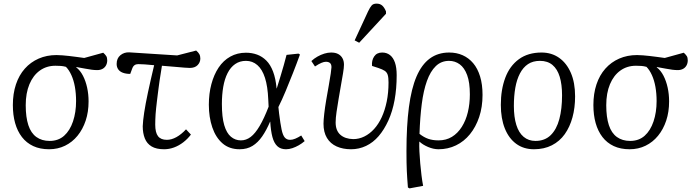

<svg xmlns="http://www.w3.org/2000/svg" viewBox="-20 -810 3854 1060"><path d="M251 14Q201 14 163.5 -3.5Q126 -21 101 -53.5Q76 -86 63.5 -130.5Q51 -175 51 -230Q51 -293 68 -344Q85 -395 117 -431Q149 -467 193.5 -486.5Q238 -506 292 -506Q308 -506 325 -504.5Q342 -503 361 -501Q380 -499 401 -496Q422 -493 445 -490L550 -519Q561 -509 566.5 -500.5Q572 -492 572 -477Q572 -461 565 -448.5Q558 -436 545.5 -429.5Q533 -423 517 -423Q503 -423 487 -425Q471 -427 450.5 -431Q430 -435 401 -440V-438Q423 -421 438 -392Q453 -363 461 -326.5Q469 -290 469 -250Q469 -192 453 -144Q437 -96 408 -60.5Q379 -25 339 -5.5Q299 14 251 14ZM254 -32Q302 -32 334 -60.5Q366 -89 383 -139.5Q400 -190 400 -252Q400 -294 393.5 -330.5Q387 -367 374 -395.5Q361 -424 344 -441Q329 -445 316 -446Q303 -447 286 -447Q237 -447 200 -420.5Q163 -394 142.5 -345Q122 -296 122 -229Q122 -163 136.5 -119Q151 -75 181 -53.5Q211 -32 254 -32Z M886 14Q843 14 817 -1.5Q791 -17 779.5 -46Q768 -75 768 -113Q769 -142 776 -188.5Q783 -235 797 -300.5Q811 -366 831 -450Q803 -453 779 -454.5Q755 -456 743 -456Q731 -456 722.5 -450Q714 -444 709 -429L699 -402Q675 -402 658 -408.5Q641 -415 632.5 -427.5Q624 -440 624 -457Q624 -488 644.5 -505Q665 -522 693 -521L958 -504L1063 -531Q1075 -521 1080.5 -511Q1086 -501 1086 -487Q1086 -466 1071 -450.5Q1056 -435 1028 -435Q1020 -435 999 -436.5Q978 -438 946.5 -441Q915 -444 874 -447Q871 -426 867.5 -405.5Q864 -385 861 -364.5Q858 -344 855.5 -324Q853 -304 850.5 -285Q848 -266 846 -248Q844 -230 842 -213Q840 -196 839 -180Q838 -164 837.5 -149.5Q837 -135 837 -122Q837 -78 852.5 -58Q868 -38 901 -38Q927 -38 954 -53Q981 -68 1007 -96L1034 -67Q1016 -43 992 -24.5Q968 -6 941 4Q914 14 886 14Z M1303 14Q1246 14 1208.5 -18.5Q1171 -51 1152 -107Q1133 -163 1133 -232Q1133 -293 1147 -345.5Q1161 -398 1187 -437Q1213 -476 1251.5 -497.5Q1290 -519 1338 -519Q1371 -519 1399.5 -508.5Q1428 -498 1450.5 -475.5Q1473 -453 1487.5 -415Q1502 -377 1507 -322H1508Q1519 -357 1528.5 -388.5Q1538 -420 1546.5 -449.5Q1555 -479 1562 -507L1628 -514L1636 -509Q1618 -459 1597.5 -407Q1577 -355 1557 -307Q1537 -259 1517 -219L1521 -182Q1528 -127 1534.5 -95.5Q1541 -64 1552 -51Q1563 -38 1582 -38Q1595 -38 1610.5 -44.5Q1626 -51 1643 -62L1662 -31Q1647 -18 1629.5 -8Q1612 2 1594 8Q1576 14 1559 14Q1529 14 1511 -3Q1493 -20 1484 -53.5Q1475 -87 1472 -138H1471Q1451 -91 1427.5 -57Q1404 -23 1374 -4.5Q1344 14 1303 14ZM1310 -35Q1339 -35 1364 -54Q1389 -73 1413.5 -114.5Q1438 -156 1463 -221L1461 -261Q1458 -333 1443 -380Q1428 -427 1401 -450.5Q1374 -474 1338 -474Q1304 -474 1278.5 -456.5Q1253 -439 1236.5 -406.5Q1220 -374 1212.5 -330.5Q1205 -287 1205 -236Q1205 -163 1218 -119Q1231 -75 1255 -55Q1279 -35 1310 -35Z M1918 14Q1873 14 1838.5 -1.5Q1804 -17 1785 -48.5Q1766 -80 1766 -127Q1766 -146 1770 -181.5Q1774 -217 1781 -258Q1788 -299 1795 -337.5Q1802 -376 1806 -404Q1810 -432 1810 -439Q1810 -455 1802 -462Q1794 -469 1779 -469Q1769 -469 1754.5 -463Q1740 -457 1719 -443L1699 -473Q1714 -487 1732.5 -497.5Q1751 -508 1770.5 -514Q1790 -520 1808 -520Q1832 -520 1847.5 -511.5Q1863 -503 1871 -488Q1879 -473 1879 -453Q1879 -436 1874 -406.5Q1869 -377 1862.5 -340Q1856 -303 1849.5 -264.5Q1843 -226 1838 -192Q1833 -158 1833 -134Q1833 -89 1859 -66Q1885 -43 1930 -42Q1962 -42 1991.5 -56.5Q2021 -71 2045.5 -98Q2070 -125 2087.5 -163Q2105 -201 2115 -249.5Q2125 -298 2125 -355Q2125 -382 2120.5 -396.5Q2116 -411 2104 -419Q2092 -427 2068 -435L2034 -446Q2031 -476 2045.5 -498Q2060 -520 2090 -520Q2115 -520 2133 -506Q2151 -492 2160.5 -464.5Q2170 -437 2170 -395Q2170 -321 2158.5 -258Q2147 -195 2124 -144.5Q2101 -94 2070.5 -58.5Q2040 -23 2001 -4.5Q1962 14 1918 14ZM1963 -574 1938 -587 2012 -747Q2023 -770 2032 -780Q2041 -790 2059 -790Q2078 -790 2090 -779.5Q2102 -769 2111 -747V-734Z M2241 230 2232 225Q2230 199 2228.5 178Q2227 157 2226 135Q2225 113 2224.5 87Q2224 61 2224 25Q2224 -115 2237.5 -218Q2251 -321 2279.5 -387.5Q2308 -454 2353 -487Q2398 -520 2460 -520Q2501 -520 2534.5 -505Q2568 -490 2592.5 -461Q2617 -432 2630.5 -388Q2644 -344 2644 -286Q2644 -219 2625.5 -164Q2607 -109 2574.5 -69Q2542 -29 2497.5 -7.5Q2453 14 2401 14Q2373 14 2343.5 1.5Q2314 -11 2296 -28H2295Q2294 -5 2295.5 26Q2297 57 2300 91.5Q2303 126 2307 158Q2311 190 2316 216ZM2401 -35Q2443 -35 2475 -54.5Q2507 -74 2529.5 -109.5Q2552 -145 2563 -191Q2574 -237 2574 -289Q2574 -355 2559 -395.5Q2544 -436 2518 -455Q2492 -474 2459 -474Q2416 -474 2386 -445Q2356 -416 2337 -363Q2318 -310 2308.5 -236Q2299 -162 2296 -71Q2320 -52 2344.5 -43.5Q2369 -35 2401 -35Z M2928 14Q2871 14 2830 -16Q2789 -46 2767 -101Q2745 -156 2745 -231Q2745 -315 2769.5 -380.5Q2794 -446 2844.5 -483Q2895 -520 2970 -520Q3025 -520 3066.5 -491Q3108 -462 3131.5 -408Q3155 -354 3155 -278Q3155 -215 3140.5 -162Q3126 -109 3098 -69.5Q3070 -30 3027 -8Q2984 14 2928 14ZM2936 -32Q2988 -32 3020.5 -64Q3053 -96 3068 -152.5Q3083 -209 3083 -284Q3083 -344 3070 -386.5Q3057 -429 3030 -451.5Q3003 -474 2961 -474Q2922 -474 2895 -456Q2868 -438 2850.5 -404.5Q2833 -371 2825 -325.5Q2817 -280 2817 -225Q2817 -164 2830.5 -120.5Q2844 -77 2871 -54.5Q2898 -32 2936 -32Z M3456 14Q3406 14 3368.5 -3.5Q3331 -21 3306 -53.5Q3281 -86 3268.5 -130.5Q3256 -175 3256 -230Q3256 -293 3273 -344Q3290 -395 3322 -431Q3354 -467 3398.5 -486.5Q3443 -506 3497 -506Q3513 -506 3530 -504.5Q3547 -503 3566 -501Q3585 -499 3606 -496Q3627 -493 3650 -490L3755 -519Q3766 -509 3771.5 -500.5Q3777 -492 3777 -477Q3777 -461 3770 -448.5Q3763 -436 3750.5 -429.5Q3738 -423 3722 -423Q3708 -423 3692 -425Q3676 -427 3655.5 -431Q3635 -435 3606 -440V-438Q3628 -421 3643 -392Q3658 -363 3666 -326.5Q3674 -290 3674 -250Q3674 -192 3658 -144Q3642 -96 3613 -60.5Q3584 -25 3544 -5.5Q3504 14 3456 14ZM3459 -32Q3507 -32 3539 -60.5Q3571 -89 3588 -139.5Q3605 -190 3605 -252Q3605 -294 3598.5 -330.5Q3592 -367 3579 -395.5Q3566 -424 3549 -441Q3534 -445 3521 -446Q3508 -447 3491 -447Q3442 -447 3405 -420.5Q3368 -394 3347.5 -345Q3327 -296 3327 -229Q3327 -163 3341.5 -119Q3356 -75 3386 -53.5Q3416 -32 3459 -32Z"/></svg>

Font: Literata 18pt Light
Style: Italic
Weight: 300
Italic angle: -2°
Designer: Latin by Veronika Burian and Jose Scaglione. Greek by Irene Vlachou. Cyrillic by Vera Evstafieva
Foundry: TypeTogether
Version: Version 3.103;gftools[0.9.29]